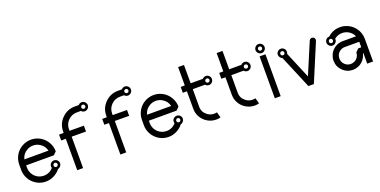

<svg xmlns="http://www.w3.org/2000/svg" viewBox="-18 -1427 4261 2154"><g transform="rotate(-20 2112.5 -350.0)"><path d="M50 -282V-218Q50 -169 70.5 -125.5Q91 -82 128 -51Q165 -20 212 -7Q239 0 268 0Q319 0 365 -23Q411 -46 442 -86Q460 -90 473 -105.5Q486 -121 486 -139Q486 -162 470 -177.5Q454 -193 432 -193Q410 -193 394 -177.5Q378 -162 378 -139Q378 -131 381 -122Q337 -70 268 -70Q249 -70 230 -75Q181 -88 150.5 -128Q120 -168 120 -218V-247H268H451L486 -282Q486 -340 456.5 -391Q427 -442 376.5 -471Q326 -500 268 -500Q210 -500 159 -471Q108 -442 79 -391Q50 -340 50 -282ZM342 -410Q397 -379 412 -317H268H124Q139 -379 194 -410Q228 -430 268 -430Q308 -430 342 -410ZM415 -156.5Q422 -164 432 -164Q442 -164 449 -156.5Q456 -149 456 -139Q456 -129 449 -122Q442 -115 432 -115Q422 -115 415 -122Q408 -129 408 -139Q408 -149 415 -156.5Z M947 -700Q922 -700 906 -681H858Q768 -681 704 -617Q640 -553 640 -463V-445H585V-375H640V0H710V-375L881 -374V-444L710 -445V-463Q710 -525 753 -568Q796 -611 858 -611H906Q922 -592 947 -592Q969 -592 985 -608Q1001 -624 1001 -646Q1001 -668 985 -684Q969 -700 947 -700ZM930 -663Q937 -670 947 -670Q957 -670 964 -663Q971 -656 971 -646Q971 -636 964 -629Q957 -622 947 -622Q937 -622 930 -629Q923 -636 923 -646Q923 -656 930 -663Z M1462 -700Q1437 -700 1421 -681H1373Q1283 -681 1219 -617Q1155 -553 1155 -463V-445H1100V-375H1155V0H1225V-375L1396 -374V-444L1225 -445V-463Q1225 -525 1268 -568Q1311 -611 1373 -611H1421Q1437 -592 1462 -592Q1484 -592 1500 -608Q1516 -624 1516 -646Q1516 -668 1500 -684Q1484 -700 1462 -700ZM1445 -663Q1452 -670 1462 -670Q1472 -670 1479 -663Q1486 -656 1486 -646Q1486 -636 1479 -629Q1472 -622 1462 -622Q1452 -622 1445 -629Q1438 -636 1438 -646Q1438 -656 1445 -663Z M1515 -282V-218Q1515 -169 1535.5 -125.5Q1556 -82 1593 -51Q1630 -20 1677 -7Q1704 0 1733 0Q1784 0 1830 -23Q1876 -46 1907 -86Q1925 -90 1938 -105.5Q1951 -121 1951 -139Q1951 -162 1935 -177.5Q1919 -193 1897 -193Q1875 -193 1859 -177.5Q1843 -162 1843 -139Q1843 -131 1846 -122Q1802 -70 1733 -70Q1714 -70 1695 -75Q1646 -88 1615.5 -128Q1585 -168 1585 -218V-247H1733H1916L1951 -282Q1951 -340 1921.5 -391Q1892 -442 1841.5 -471Q1791 -500 1733 -500Q1675 -500 1624 -471Q1573 -442 1544 -391Q1515 -340 1515 -282ZM1807 -410Q1862 -379 1877 -317H1733H1589Q1604 -379 1659 -410Q1693 -430 1733 -430Q1773 -430 1807 -410ZM1880 -156.5Q1887 -164 1897 -164Q1907 -164 1914 -156.5Q1921 -149 1921 -139Q1921 -129 1914 -122Q1907 -115 1897 -115Q1887 -115 1880 -122Q1873 -129 1873 -139Q1873 -149 1880 -156.5Z M2099 -700V-481H2050V-411H2099V-201Q2099 -154 2120 -112Q2141 -70 2178 -42Q2233 0 2301 0Q2327 0 2353 -7L2335 -74Q2318 -70 2301 -70Q2256 -70 2221 -97Q2169 -137 2169 -201V-411H2315Q2332 -392 2356 -392Q2379 -392 2394.5 -408Q2410 -424 2410 -446Q2410 -468 2394.5 -484Q2379 -500 2356 -500Q2331 -500 2315 -481H2169V-700ZM2373.5 -463Q2381 -456 2381 -446Q2381 -436 2373.5 -429Q2366 -422 2356 -422Q2346 -422 2339 -429Q2332 -436 2332 -446Q2332 -456 2339 -463Q2346 -470 2356 -470Q2366 -470 2373.5 -463Z M2559 -700V-481H2510V-411H2559V-201Q2559 -154 2580 -112Q2601 -70 2638 -42Q2693 0 2761 0Q2787 0 2813 -7L2795 -74Q2778 -70 2761 -70Q2716 -70 2681 -97Q2629 -137 2629 -201V-411H2775Q2792 -392 2816 -392Q2839 -392 2854.5 -408Q2870 -424 2870 -446Q2870 -468 2854.5 -484Q2839 -500 2816 -500Q2791 -500 2775 -481H2629V-700ZM2833.5 -463Q2841 -456 2841 -446Q2841 -436 2833.5 -429Q2826 -422 2816 -422Q2806 -422 2799 -429Q2792 -436 2792 -446Q2792 -456 2799 -463Q2806 -470 2816 -470Q2826 -470 2833.5 -463Z M3072 -543Q3088 -559 3088 -581Q3088 -603 3072 -619Q3056 -635 3034 -635Q3012 -635 2996 -619Q2980 -603 2980 -581Q2980 -559 2996 -543Q3012 -527 3034 -527Q3056 -527 3072 -543ZM3017 -598Q3024 -605 3034 -605Q3044 -605 3051 -598Q3058 -591 3058 -581Q3058 -571 3051 -564Q3044 -557 3034 -557Q3024 -557 3017 -564Q3010 -571 3010 -581Q3010 -591 3017 -598ZM2999 -500V0H3069V-500Z M3197 -446Q3197 -430 3208 -415Q3219 -400 3234 -395L3400 0H3465L3653 -447Q3656 -454 3656 -461Q3656 -476 3646 -486Q3636 -496 3621 -496Q3612 -496 3602.5 -490Q3593 -484 3589 -475L3432 -104L3299 -421Q3305 -433 3305 -446Q3305 -468 3289 -484Q3273 -500 3251 -500Q3229 -500 3213 -484Q3197 -468 3197 -446ZM3234 -463Q3241 -470 3251 -470Q3261 -470 3268 -463Q3275 -456 3275 -446Q3275 -436 3268 -429Q3261 -422 3251 -422Q3241 -422 3234 -429Q3227 -436 3227 -446Q3227 -456 3234 -463Z M3957 -500Q3872 -500 3810 -442Q3788 -442 3772 -426.5Q3756 -411 3756 -388.5Q3756 -366 3772 -350Q3788 -334 3810 -334Q3832 -334 3848 -350Q3864 -366 3864 -388Q3864 -392 3863 -396Q3904 -430 3958 -430Q3977 -430 3996 -425Q4029 -416 4054.5 -394Q4080 -372 4093 -342H3933Q3881 -342 3838 -313Q3795 -284 3775 -236Q3762 -205 3762 -171Q3762 -100 3812 -50Q3862 0 3933 0Q3967 0 3998 -13Q4037 -29 4064 -62Q4091 -95 4100 -136H4106V-11H4176V-282Q4176 -356 4131 -414.5Q4086 -473 4014 -493Q3988 -500 3961 -500Q3959 -500 3957 -500ZM3793 -405.5Q3800 -413 3810 -413Q3820 -413 3827 -405.5Q3834 -398 3834 -388Q3834 -378 3827 -371Q3820 -364 3810 -364Q3800 -364 3793 -371Q3786 -378 3786 -388Q3786 -398 3793 -405.5ZM3933 -272H4106V-206H4069L4034 -171Q4034 -140 4017 -114.5Q4000 -89 3971 -78Q3953 -70 3933 -70Q3891 -70 3861.5 -99.5Q3832 -129 3832 -171Q3832 -191 3839 -210Q3851 -238 3876.5 -255Q3902 -272 3933 -272Z"/></g></svg>

Font: Sakbunderan
Style: Regular
Weight: 400
Version: Version 1.00